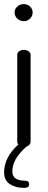

<svg xmlns="http://www.w3.org/2000/svg" viewBox="-21 -716 232 935"><path d="M-1 124C-1 149.3 8.3 168.2 27 180.5C45.7 192.8 68.7 199 96 199C112.7 199 121 193.3 121 182C121 170 114.3 164 101 164C59.7 164 39 149 39 119C39 78.3 62 38 108 -2C121.3 -7.3 128 -15.3 128 -26V-449C128 -455.7 124.8 -461.3 118.5 -466C112.2 -470.7 104.3 -473 95 -473C85.7 -473 78 -470.7 72 -466C66 -461.3 63 -455.7 63 -449V-26C63 -21.3 64.7 -16.7 68 -12C22 29.3 -1 74.7 -1 124ZM50 -655C50 -643.7 54.3 -633.8 63 -625.5C71.7 -617.2 82.3 -613 95 -613C107 -613 117.2 -617.2 125.5 -625.5C133.8 -633.8 138 -643.7 138 -655C138 -666.3 133.8 -676 125.5 -684C117.2 -692 107 -696 95 -696C82.3 -696 71.7 -692 63 -684C54.3 -676 50 -666.3 50 -655Z"/></svg>

Font: Terminal Dosis
Style: Book
Weight: 400
Designer: EdgarTolentino, PabloImpallari, IginoMarini
Foundry: EdgarTolentino, PabloImpallari, IginoMarini
Version: Version 1.006